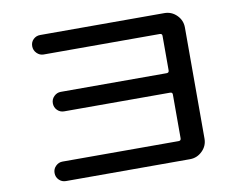

<svg xmlns="http://www.w3.org/2000/svg" viewBox="-77 -820 1154 919"><g transform="rotate(-10 500.0 -360.0)"><path d="M736.3 -99.6Q748 -99.6 748 -111.3V-324.2Q748 -335 736.3 -335H221.7Q202.1 -335 188.5 -348.6Q174.8 -362.3 174.8 -382.3Q174.8 -402.3 189 -416Q203.1 -429.7 221.7 -429.7H736.3Q748 -429.7 748 -441.4V-609.4Q748 -620.1 736.3 -620.1H171.9Q153.3 -620.1 139.2 -634.3Q125 -648.4 125 -668.5Q125 -688.5 138.7 -701.7Q152.3 -714.8 171.9 -714.8H775.4Q810.5 -714.8 835.4 -689.9Q860.4 -665 860.4 -629.9V-89.8Q860.4 -54.7 835 -29.8Q809.6 -4.9 775.4 -4.9H171.9Q152.3 -4.9 138.7 -18.6Q125 -32.2 125 -52.2Q125 -72.3 139.2 -85.9Q153.3 -99.6 171.9 -99.6Z"/></g></svg>

Font: Rounded-X Mgen+ 1m medium
Style: Regular
Weight: 500
Designer: [Source Han Sans]
Ryoko NISHIZUKA  (kana & ideographs); Paul D. Hunt (Latin, Greek & Cyrillic); Wenlong ZHANG  (bopomofo
Version: Version 1.059.20150602